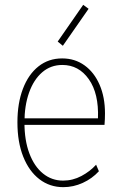

<svg xmlns="http://www.w3.org/2000/svg" viewBox="-20 -773 511 801"><path d="M244.1 7.8Q187.5 7.8 144.3 -25.4Q101.1 -58.6 76.9 -119.4Q52.7 -180.2 52.7 -262.7Q52.7 -342.8 75.7 -402.8Q98.6 -462.9 140.6 -496.1Q182.6 -529.3 239.3 -529.3Q292.5 -529.3 332.8 -500.2Q373 -471.2 395.5 -419.4Q418 -367.7 418 -299.8Q418 -288.1 417.5 -275.9Q417 -263.7 416 -252H76.2V-279.3H388.7Q392.6 -382.8 350.6 -442.4Q308.6 -502 240.2 -502Q191.4 -502 156 -471.4Q120.6 -440.9 101.3 -386.7Q82 -332.5 82 -261.7Q82 -187.5 102.5 -133.1Q123 -78.6 159.4 -49.1Q195.8 -19.5 243.2 -19.5Q283.7 -19.5 319.8 -38.8Q356 -58.1 380.9 -85.9L392.6 -58.6Q364.3 -27.8 325.2 -10Q286.1 7.8 244.1 7.8ZM242.2 -582 220.7 -599.6 327.1 -752.9 349.6 -736.3Z"/></svg>

Font: Reddit Sans Condensed ExtraLight
Style: Regular
Weight: 250
Version: Version 1.014